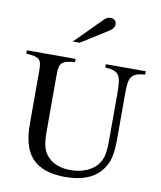

<svg xmlns="http://www.w3.org/2000/svg" viewBox="-99 -1007 921 1099"><g transform="rotate(10 361.0 -457.0)"><path d="M705 -662H473V-643C554 -638 567 -616 567 -513V-250C567 -169 563 -129 530 -89C498 -52 442 -30 378 -30C321 -30 279 -47 250 -75C210 -114 206 -159 206 -237V-549C206 -624 217 -636 297 -643V-662H14V-643C93 -637 104 -626 104 -559V-249C104 -143 130 -73 185 -32C226 -1 282 14 355 14C447 14 515 -11 557 -59C602 -110 611 -164 611 -261V-516C611 -611 621 -635 705 -643ZM264 -757H304L458 -854C479 -867 488 -880 488 -896C488 -916 475 -928 453 -928C438 -928 429 -923 411 -905Z"/></g></svg>

Font: XITS
Style: Regular
Weight: 400
Designer: MicroPress Inc., with final additions and corrections provided by Coen Hoffman, Elsevier (retired)
Version: Version 1.302